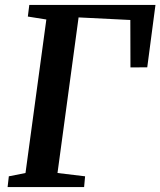

<svg xmlns="http://www.w3.org/2000/svg" viewBox="-20 -763 654 783"><path d="M11 0 16 -44 84 -57.5 169 -683.5 93.5 -695.5 99.5 -743H614L580.5 -488.5L512 -488L511.5 -681.5L300.5 -692L214.5 -57.5L327 -44L323 0Z"/></svg>

Font: Merriweather SemiBold
Style: Italic
Weight: 600
Italic angle: -7.8°
Version: Version 2.101